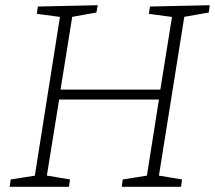

<svg xmlns="http://www.w3.org/2000/svg" viewBox="-20 -715 823 735"><path d="M17 0 21 -28 123 -44 112 -34 211 -660 219 -649 121 -662 125 -690 354 -695 349 -667 248 -649 258 -660 210 -361 203 -372H605L592 -361L640 -660L647 -649L550 -662L554 -690L783 -695L779 -667L676 -649L687 -660L587 -34L581 -44L677 -28L673 0H446L450 -28L551 -44L541 -34L590 -344L598 -334H196L208 -344L158 -34L153 -44L248 -28L244 0Z"/></svg>

Font: Bitter Thin Light
Style: Italic
Weight: 300
Italic angle: -9°
Version: Version 2.002